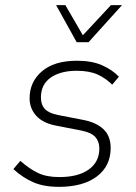

<svg xmlns="http://www.w3.org/2000/svg" viewBox="-20 -716 530 746"><path d="M209 10Q150 10 109 -8Q68 -26 32 -59L59 -91Q94 -60 127.5 -44Q161 -28 210 -28Q284 -28 325 -57.5Q366 -87 366 -139Q366 -166 350.5 -183.5Q335 -201 295 -209L197 -228Q146 -238 120.5 -266.5Q95 -295 95 -334Q95 -398 143 -439Q191 -480 279 -480Q337 -480 376.5 -462.5Q416 -445 442 -418L416 -387Q391 -412 359 -426.5Q327 -441 278 -441Q215 -441 177 -414.5Q139 -388 139 -337Q139 -309 154.5 -292.5Q170 -276 206 -269L304 -250Q355 -240 382.5 -213.5Q410 -187 410 -141Q410 -71 356.5 -30.5Q303 10 209 10ZM278 -552 198 -696H234L302 -579L411 -696H454L324 -552Z"/></svg>

Font: Gantari ExtraLight
Style: Italic
Weight: 250
Italic angle: -10°
Designer: Anugrah Pasau
Foundry: Lafontype
Version: Version 1.000